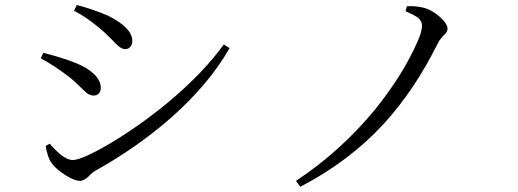

<svg xmlns="http://www.w3.org/2000/svg" viewBox="-20 -716 2040 756"><path d="M294.9 -3.9Q272.5 -3.9 235.4 -27.8Q198.2 -51.8 181.6 -76.2Q173.8 -86.9 167 -109.4Q161.1 -128.9 160.2 -141.6L175.8 -150.4Q230.5 -85.9 266.1 -85.9Q301.8 -85.9 410.2 -149.4Q529.3 -219.7 643.6 -314.5Q780.3 -428.7 861.3 -541L883.8 -526.4Q803.7 -385.7 656.2 -254.9Q521.5 -135.7 350.6 -41Q343.8 -37.1 332 -24.4Q311.5 -3.9 294.9 -3.9ZM348.6 -339.8Q335.9 -339.8 323.2 -348.6Q315.4 -354.5 298.8 -371.1Q271.5 -398.4 252 -413.1Q195.3 -457 140.6 -486.3L150.4 -507.8Q225.6 -489.3 281.2 -466.8Q326.2 -448.2 351.6 -422.9Q377 -397.5 377 -370.1Q377 -357.4 369.6 -348.6Q362.3 -339.8 348.6 -339.8ZM472.7 -522.5Q461.9 -522.5 449.2 -532.2Q440.4 -538.1 422.9 -557.6Q394.5 -586.9 374 -603.5Q322.3 -647.5 271.5 -673.8L282.2 -696.3Q343.8 -680.7 405.3 -654.3Q501 -606.4 501 -554.7Q501 -541 493.2 -531.7Q485.4 -522.5 472.7 -522.5Z M1162.1 19.5 1145.5 -3.9Q1321.3 -120.1 1457 -285.2Q1567.4 -421.9 1625 -554.7Q1641.6 -591.8 1641.6 -615.2Q1641.6 -631.8 1627 -645.5Q1612.3 -656.2 1577.1 -671.9L1582 -691.4Q1616.2 -693.4 1648.4 -685.5Q1679.7 -677.7 1710.9 -650.4Q1742.2 -623 1742.2 -602.5Q1742.2 -590.8 1727.5 -577.1Q1710.9 -560.5 1703.1 -543.9Q1611.3 -359.4 1490.2 -227.5Q1354.5 -80.1 1162.1 19.5Z"/></svg>

Font: Bpmf Zihi Only R
Style: R
Weight: 400
Foundry: But Ko
Version: Version 1.320